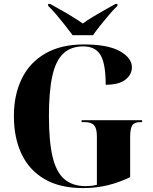

<svg xmlns="http://www.w3.org/2000/svg" viewBox="-20 -951 782 981"><path d="M405 10Q286 10 207.5 -36Q129 -82 90 -164.5Q51 -247 51 -358Q51 -467 91.5 -549.5Q132 -632 212 -678Q292 -724 409 -724Q531 -724 592.5 -689.5Q654 -655 654 -607Q654 -571 621.5 -544.5Q589 -518 520 -518Q520 -626 493.5 -670Q467 -714 405 -714Q343 -714 304 -678Q265 -642 247.5 -563.5Q230 -485 230 -358Q230 -229 248.5 -150.5Q267 -72 308.5 -36Q350 0 418 0Q432 0 446 -1.5Q460 -3 475 -7V-255Q475 -294 461 -310.5Q447 -327 413 -327H397V-337H706V-327H696Q666 -327 655.5 -310Q645 -293 645 -251V-46Q587 -18 528.5 -4Q470 10 405 10ZM351 -771Q334 -794 312.5 -821.5Q291 -849 268.5 -875.5Q246 -902 226 -921V-931H236Q259 -918 289.5 -901Q320 -884 350 -865.5Q380 -847 403 -831Q425 -847 455.5 -865.5Q486 -884 516.5 -901Q547 -918 570 -931H580V-921Q560 -902 537.5 -875.5Q515 -849 493 -821.5Q471 -794 455 -771Z"/></svg>

Font: Noto Serif Display SemiCondensed ExtraBold
Style: Regular
Weight: 800
Width: 4
Designer: Monotype Design Team
Foundry: Monotype Imaging Inc.
Version: Version 2.009